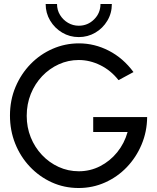

<svg xmlns="http://www.w3.org/2000/svg" viewBox="-20 -930 788 963"><path d="M374.5 13Q302 13 239.5 -15.5Q177 -44 129.8 -94Q82.5 -144 56.2 -209.8Q30 -275.5 30 -350.5Q30 -428 57.8 -493.8Q85.5 -559.5 133.5 -608.8Q181.5 -658 244 -685.2Q306.5 -712.5 376 -712.5Q454.5 -712.5 526.2 -675.5Q598 -638.5 649.5 -568.5L574.5 -528Q536 -577 483.2 -603Q430.5 -629 375 -629Q322 -629 274.8 -607.5Q227.5 -586 191.2 -547.8Q155 -509.5 134.5 -458.8Q114 -408 114 -349Q114 -291.5 134.2 -241.2Q154.5 -191 190.5 -152.8Q226.5 -114.5 274 -92.8Q321.5 -71 375.5 -71Q432.5 -71 482.2 -96.5Q532 -122 568 -166.5Q604 -211 620 -268H447.5V-343H718Q717.5 -270 690.2 -205.2Q663 -140.5 616 -91.5Q569 -42.5 507 -14.8Q445 13 374.5 13ZM375 -744Q329.5 -744 291.8 -766.5Q254 -789 231.5 -826.8Q209 -864.5 209 -910H266Q266 -879.5 281.2 -854.8Q296.5 -830 321.2 -815.5Q346 -801 375 -801Q420 -801 452 -832.8Q484 -864.5 484 -910H541Q541 -863.5 518.2 -825.8Q495.5 -788 457.8 -766Q420 -744 375 -744Z"/></svg>

Font: Urbanist Medium
Style: Regular
Weight: 500
Designer: Corey Hu
Foundry: Corey Hu
Version: Version 1.321; ttfautohint (v1.8.4.7-5d5b)